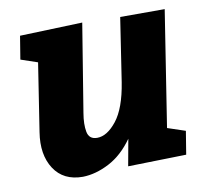

<svg xmlns="http://www.w3.org/2000/svg" viewBox="-67 -614 754 701"><g transform="rotate(-10 310.5 -263.5)"><path d="M186 14Q114 14 79.5 -39Q45 -92 58 -174L97 -426L35 -447L49 -533L281 -541L228 -215Q221 -174 226.5 -145.5Q232 -117 262 -117Q299 -117 334.5 -162Q370 -207 385 -301L421 -537H586L519 -108L585 -86L571 0L355 5L373 -94Q334 -39 284 -13Q234 13 186 14Z"/></g></svg>

Font: Bitter ExtraBold
Style: Italic
Weight: 800
Italic angle: -9°
Designer: Sol Matas, and Bitter project Authors
Foundry: Sol Matas
Version: Version 2.001